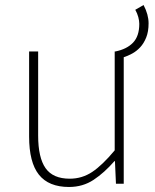

<svg xmlns="http://www.w3.org/2000/svg" viewBox="-20 -732 617 765"><path d="M255 13Q174 13 135 -36Q96 -85 96 -188V-527H132V-192Q132 -104 161.5 -62Q191 -20 258 -20Q307 -20 347.5 -47Q388 -74 437 -133V-527H440Q485 -536 510 -562Q535 -588 535 -637Q535 -649 531 -664Q527 -679 519 -693L552 -712Q572 -674 572 -639Q572 -606 562.5 -582.5Q553 -559 538.5 -543.5Q524 -528 506.5 -518.5Q489 -509 473 -504V0H442L438 -90H436Q396 -44 353 -15.5Q310 13 255 13Z"/></svg>

Font: Kinto Sans Thin
Style: Regular
Weight: 100
Designer: Authors: Ryoko NISHIZUKA  (kana & ideographs); Paul D. Hunt (Latin, Greek & Cyrillic); Wenlong ZHANG  (bopomofo); Sandol
Foundry: Adobe Systems Incorporated, ookami Inc.
Version: Version 0.001